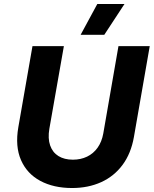

<svg xmlns="http://www.w3.org/2000/svg" viewBox="-20 -932 773 966"><path d="M72.2 -291.8 143.4 -700H301.4L228.4 -284.6Q220 -235.4 232.3 -200.2Q244.6 -165 274.1 -146.8Q303.6 -128.6 346.8 -128.6Q386.2 -128.6 418 -143.9Q449.8 -159.2 470.9 -188.7Q492 -218.2 499.6 -260.2L576 -700H733.4L653.8 -243Q639.2 -159.8 596.5 -102.3Q553.8 -44.8 488.7 -15.4Q423.6 14 342.6 14Q249.8 14 182.7 -22Q115.6 -58 85.6 -126.8Q55.6 -195.6 72.2 -291.8ZM504.6 -756.8H385.6L469.6 -912H606.4Z"/></svg>

Font: Fixel Italic Variable Display Thin
Style: Italic
Weight: 100
Italic angle: -10°
Designer: AlfaBravo + MacPaw
Foundry: Kyrylo Tkachov, Marchela Mozhyna, Serhii Makarenko, Maria Weinstein, Zakhar Kryvoshyya
Version: Version 1.210;Glyphs 3.2 (3217)